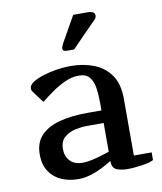

<svg xmlns="http://www.w3.org/2000/svg" viewBox="-85 -819 764 903"><g transform="rotate(-10 297.0 -367.5)"><path d="M378.9 -43Q378.9 -43.5 365 -34.7Q351.1 -25.9 327.4 -14.2Q303.7 -2.4 274.9 6.3Q246.1 15.1 215.8 15.1Q173.3 15.1 137.2 -0.2Q101.1 -15.6 79.1 -48.1Q57.1 -80.6 57.1 -130.9Q57.1 -187 89.6 -220.7Q122.1 -254.4 179.2 -269.3Q236.3 -284.2 310.1 -284.2H378.9V-320.8Q378.9 -358.9 374 -391.6Q369.1 -424.3 352.8 -444.1Q336.4 -463.9 301.8 -463.9Q269 -463.9 235.6 -448.7Q202.1 -433.6 171.9 -412.1Q141.6 -390.6 117.2 -371.1L77.1 -424.8Q69.8 -433.6 69.8 -442.9Q69.8 -459 89.8 -472.2Q109.9 -485.4 141.1 -495.1Q172.4 -504.9 207.3 -510Q242.2 -515.1 272 -515.1Q332 -515.1 382.1 -495.8Q432.1 -476.6 462.2 -433.8Q492.2 -391.1 492.2 -320.8V-48.8H577.1V-12.2Q560.5 -2.9 522.5 2.9Q484.4 8.8 448.7 8.8Q424.8 8.8 402.6 0.7Q380.4 -7.3 378.9 -38.1ZM250 -57.1Q267.1 -57.1 289.1 -61.5Q311 -65.9 331.5 -72Q352.1 -78.1 365.5 -82.5Q378.9 -86.9 378.9 -86.9V-224.1H296.9Q272.5 -224.1 242.4 -217.5Q212.4 -210.9 190.7 -192.1Q168.9 -173.3 168.9 -136.2Q168.9 -101.6 189.9 -79.3Q210.9 -57.1 250 -57.1ZM326.2 -750H397.9Q407.7 -750 418.5 -745.8Q429.2 -741.7 429.2 -728Q429.2 -715.8 412.1 -701.2Q403.3 -692.4 385.3 -674.1Q367.2 -655.8 348.1 -636.2Q329.1 -616.7 315.7 -602.8Q302.2 -588.9 302.2 -588.9H267.1Q248 -588.9 248 -602.1Q248 -607.9 251.2 -615.7Q254.4 -623.5 258.3 -629.9Z"/></g></svg>

Font: Artifika
Style: Regular
Weight: 400
Designer: Yulya Zhdanova, Ivan Petrov | Cyreal.org
Foundry: Cyreal.org
Version: Version 1.102; ttfautohint (v1.8.4.7-5d5b)